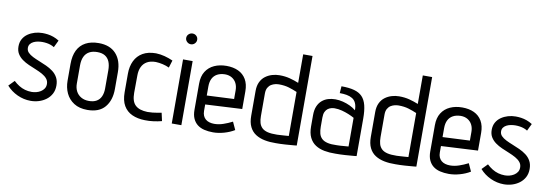

<svg xmlns="http://www.w3.org/2000/svg" viewBox="-55 -1085 4229 1478"><g transform="rotate(10 2059.5 -346.5)"><path d="M320 -421 347 -477Q325 -491 302.5 -499Q280 -507 258 -510Q236 -513 216 -513Q185 -513 156 -504.5Q127 -496 103 -479.5Q79 -463 65 -438Q51 -413 51 -380Q51 -346 65.5 -322.5Q80 -299 103.5 -282Q127 -265 155.5 -252.5Q184 -240 212.5 -228.5Q241 -217 264.5 -204Q288 -191 302.5 -173.5Q317 -156 317 -132Q317 -111 307 -96Q297 -81 281 -71Q265 -61 246.5 -56.5Q228 -52 211 -52Q184 -52 159 -59Q134 -66 111.5 -80Q89 -94 69 -113L26 -69Q61 -29 111 -6Q161 17 215 17Q248 17 279 7.5Q310 -2 335.5 -21Q361 -40 376 -68Q391 -96 391 -133Q391 -170 376.5 -196Q362 -222 338 -240Q314 -258 285.5 -271Q257 -284 229 -295Q201 -306 177 -318Q153 -330 138.5 -345Q124 -360 124 -382Q124 -399 133.5 -411.5Q143 -424 158.5 -431.5Q174 -439 192 -442Q210 -445 226 -445Q243 -445 260 -442.5Q277 -440 292.5 -434.5Q308 -429 320 -421Z M839 -185V-316Q839 -408 791.5 -460Q744 -512 656 -512Q596 -512 554 -489.5Q512 -467 490.5 -423.5Q469 -380 469 -316V-185Q469 -132 489.5 -88Q510 -44 552 -17Q594 10 657 10Q749 10 794 -43.5Q839 -97 839 -185ZM764 -318V-176Q764 -141 752.5 -114.5Q741 -88 717 -74Q693 -60 657 -60Q622 -60 596 -75Q570 -90 556.5 -116Q543 -142 543 -176V-318Q543 -359 556 -386.5Q569 -414 594.5 -428Q620 -442 657 -442Q694 -442 717.5 -427.5Q741 -413 752.5 -385.5Q764 -358 764 -318Z M1219 -420 1237 -478Q1206 -492 1172 -501Q1138 -510 1104 -511Q1042 -511 1000.5 -487Q959 -463 938 -419.5Q917 -376 917 -319V-174Q917 -110 940.5 -69.5Q964 -29 1007 -9.5Q1050 10 1107 11Q1141 12 1174.5 7.5Q1208 3 1239 -5L1225 -68Q1226 -68 1216.5 -66.5Q1207 -65 1191 -62Q1175 -59 1155.5 -57Q1136 -55 1116 -55Q1084 -56 1060.5 -63.5Q1037 -71 1021 -86Q1005 -101 997.5 -125Q990 -149 990 -182L991 -318Q991 -357 1004.5 -385.5Q1018 -414 1045 -429.5Q1072 -445 1113 -445Q1140 -444 1168 -437.5Q1196 -431 1219 -420Z M1316 0H1391V-501H1316ZM1354 -710Q1337 -710 1324 -698Q1311 -686 1311 -668Q1311 -651 1324 -638.5Q1337 -626 1354 -626Q1372 -626 1384.5 -638.5Q1397 -651 1397 -668Q1397 -686 1384.5 -698Q1372 -710 1354 -710Z M1544 -139V-189L1831 -204V-342Q1831 -398 1809 -435.5Q1787 -473 1747.5 -491.5Q1708 -510 1655 -510Q1602 -510 1560 -491Q1518 -472 1494 -434Q1470 -396 1470 -339V-134Q1470 -94 1482.5 -66Q1495 -38 1517.5 -20.5Q1540 -3 1571.5 4.5Q1603 12 1640 12Q1681 12 1725.5 -0.5Q1770 -13 1806 -35L1778 -96Q1743 -78 1707.5 -66Q1672 -54 1638 -54Q1618 -54 1600.5 -59Q1583 -64 1570.5 -74.5Q1558 -85 1551 -101Q1544 -117 1544 -139ZM1756 -337V-269L1544 -259V-330Q1544 -366 1556.5 -391Q1569 -416 1593.5 -429.5Q1618 -443 1654 -444Q1686 -444 1709 -430Q1732 -416 1744 -392Q1756 -368 1756 -337Z M2293 0V-700H2220V-477Q2186 -491 2149.5 -500.5Q2113 -510 2069 -510Q2040 -510 2011.5 -501.5Q1983 -493 1959.5 -475.5Q1936 -458 1922 -429Q1908 -400 1908 -359V-165Q1908 -113 1925 -78.5Q1942 -44 1972.5 -24.5Q2003 -5 2043.5 3Q2084 11 2130 10Q2146 10 2165.5 9.5Q2185 9 2205.5 7.5Q2226 6 2244 4.5Q2262 3 2275 2Q2288 1 2293 0ZM2220 -406V-62Q2220 -62 2215 -61.5Q2210 -61 2201.5 -60.5Q2193 -60 2181.5 -59Q2170 -58 2156.5 -57.5Q2143 -57 2129 -56Q2084 -55 2055.5 -62Q2027 -69 2011 -84.5Q1995 -100 1988.5 -122.5Q1982 -145 1982 -176V-352Q1982 -380 1992 -397.5Q2002 -415 2017 -424Q2032 -433 2048 -436.5Q2064 -440 2077 -440Q2121 -440 2155.5 -429.5Q2190 -419 2220 -406Z M2687 -345Q2667 -362 2640.5 -374.5Q2614 -387 2584 -394.5Q2554 -402 2524 -402Q2495 -402 2468.5 -394Q2442 -386 2421 -368Q2400 -350 2388 -321.5Q2376 -293 2376 -252V-165Q2376 -112 2393 -77.5Q2410 -43 2440 -23.5Q2470 -4 2510 3.5Q2550 11 2596 10Q2613 10 2633 9.5Q2653 9 2673.5 7.5Q2694 6 2712 4.5Q2730 3 2743.5 2Q2757 1 2761 0V-294Q2761 -355 2750.5 -396.5Q2740 -438 2716.5 -462.5Q2693 -487 2653 -498Q2613 -509 2553 -509L2549 -455Q2579 -455 2604 -450.5Q2629 -446 2648 -434.5Q2667 -423 2677 -401Q2687 -379 2687 -345ZM2687 -286V-62Q2687 -62 2682.5 -61.5Q2678 -61 2669.5 -60.5Q2661 -60 2649.5 -59Q2638 -58 2624.5 -57Q2611 -56 2596 -56Q2552 -54 2523 -61Q2494 -68 2478 -83.5Q2462 -99 2456 -122Q2450 -145 2450 -175V-246Q2450 -274 2458 -291Q2466 -308 2478.5 -317Q2491 -326 2505 -329.5Q2519 -333 2531 -333Q2560 -333 2588.5 -325.5Q2617 -318 2642.5 -307.5Q2668 -297 2687 -286Z M3228 0V-700H3155V-477Q3121 -491 3084.5 -500.5Q3048 -510 3004 -510Q2975 -510 2946.5 -501.5Q2918 -493 2894.5 -475.5Q2871 -458 2857 -429Q2843 -400 2843 -359V-165Q2843 -113 2860 -78.5Q2877 -44 2907.5 -24.5Q2938 -5 2978.5 3Q3019 11 3065 10Q3081 10 3100.5 9.5Q3120 9 3140.5 7.5Q3161 6 3179 4.5Q3197 3 3210 2Q3223 1 3228 0ZM3155 -406V-62Q3155 -62 3150 -61.5Q3145 -61 3136.5 -60.5Q3128 -60 3116.5 -59Q3105 -58 3091.5 -57.5Q3078 -57 3064 -56Q3019 -55 2990.5 -62Q2962 -69 2946 -84.5Q2930 -100 2923.5 -122.5Q2917 -145 2917 -176V-352Q2917 -380 2927 -397.5Q2937 -415 2952 -424Q2967 -433 2983 -436.5Q2999 -440 3012 -440Q3056 -440 3090.5 -429.5Q3125 -419 3155 -406Z M3387 -139V-189L3674 -204V-342Q3674 -398 3652 -435.5Q3630 -473 3590.5 -491.5Q3551 -510 3498 -510Q3445 -510 3403 -491Q3361 -472 3337 -434Q3313 -396 3313 -339V-134Q3313 -94 3325.5 -66Q3338 -38 3360.5 -20.5Q3383 -3 3414.5 4.5Q3446 12 3483 12Q3524 12 3568.5 -0.5Q3613 -13 3649 -35L3621 -96Q3586 -78 3550.5 -66Q3515 -54 3481 -54Q3461 -54 3443.5 -59Q3426 -64 3413.5 -74.5Q3401 -85 3394 -101Q3387 -117 3387 -139ZM3599 -337V-269L3387 -259V-330Q3387 -366 3399.5 -391Q3412 -416 3436.5 -429.5Q3461 -443 3497 -444Q3529 -444 3552 -430Q3575 -416 3587 -392Q3599 -368 3599 -337Z M4019 -421 4046 -477Q4024 -491 4001.5 -499Q3979 -507 3957 -510Q3935 -513 3915 -513Q3884 -513 3855 -504.5Q3826 -496 3802 -479.5Q3778 -463 3764 -438Q3750 -413 3750 -380Q3750 -346 3764.5 -322.5Q3779 -299 3802.5 -282Q3826 -265 3854.5 -252.5Q3883 -240 3911.5 -228.5Q3940 -217 3963.5 -204Q3987 -191 4001.5 -173.5Q4016 -156 4016 -132Q4016 -111 4006 -96Q3996 -81 3980 -71Q3964 -61 3945.5 -56.5Q3927 -52 3910 -52Q3883 -52 3858 -59Q3833 -66 3810.5 -80Q3788 -94 3768 -113L3725 -69Q3760 -29 3810 -6Q3860 17 3914 17Q3947 17 3978 7.5Q4009 -2 4034.5 -21Q4060 -40 4075 -68Q4090 -96 4090 -133Q4090 -170 4075.5 -196Q4061 -222 4037 -240Q4013 -258 3984.5 -271Q3956 -284 3928 -295Q3900 -306 3876 -318Q3852 -330 3837.5 -345Q3823 -360 3823 -382Q3823 -399 3832.5 -411.5Q3842 -424 3857.5 -431.5Q3873 -439 3891 -442Q3909 -445 3925 -445Q3942 -445 3959 -442.5Q3976 -440 3991.5 -434.5Q4007 -429 4019 -421Z"/></g></svg>

Font: Advent Pro Medium
Style: Regular
Weight: 500
Designer: VivaRado, Andreas Kalpakidis
Foundry: VivaRado, Andreas Kalpakidis
Version: Version 3.000